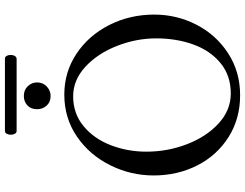

<svg xmlns="http://www.w3.org/2000/svg" viewBox="-124 -824 962 753"><g transform="rotate(-90 356.5 -448.0)"><path d="M44.4 -325.7Q44.4 -416 84.7 -496.8Q125 -577.6 197.3 -627Q269.5 -676.3 361.3 -676.3Q449.7 -676.3 521.5 -628.7Q593.3 -581.1 634.3 -500.2Q675.3 -419.4 675.3 -323.7Q675.3 -234.9 635.3 -157.5Q595.2 -80.1 522.9 -33.4Q450.7 13.2 358.9 13.2Q266.6 13.2 194.8 -32.2Q123 -77.6 83.7 -155Q44.4 -232.4 44.4 -325.7ZM582 -315.9Q582 -394.5 552.2 -470.2Q522.5 -545.9 470.5 -593.8Q418.5 -641.6 355 -641.6Q287.1 -641.6 237.8 -600.8Q188.5 -560.1 163.1 -494.1Q137.7 -428.2 137.7 -354.5Q137.7 -271 167.2 -194.6Q196.8 -118.2 248.8 -70.8Q300.8 -23.4 365.7 -23.4Q436 -23.4 484.9 -63.5Q533.7 -103.5 557.9 -169.9Q582 -236.3 582 -315.9ZM304.2 -783.2Q304.2 -807.6 319.3 -821.3Q334.5 -835 356 -835Q379.4 -835 394.3 -819.6Q409.2 -804.2 409.2 -783.2Q409.2 -759.8 393.1 -744.9Q377 -730 356 -730Q332 -730 318.1 -745.8Q304.2 -761.7 304.2 -783.2ZM218.8 -863.3Q211.9 -863.3 208 -870.1Q204.1 -877 204.1 -886.2Q204.1 -895.5 208 -902.3Q211.9 -909.2 218.8 -909.2H502.9Q509.3 -909.2 513.2 -902.6Q517.1 -896 517.1 -886.7Q517.1 -877.4 512.9 -870.4Q508.8 -863.3 501 -863.3Z"/></g></svg>

Font: JuniusX
Style: Regular
Weight: 400
Designer: Peter S. Baker
Foundry: Briery Creek Software
Version: Version 1.004